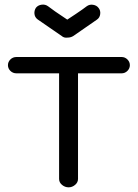

<svg xmlns="http://www.w3.org/2000/svg" viewBox="-20 -790 590 822"><path d="M500 -476H314V-24Q314 -9 301.5 1.5Q289 12 274 12Q258 12 245.5 1.5Q233 -9 233 -24V-476H51Q35 -476 24.5 -486.5Q14 -497 14 -511Q14 -525 24.5 -535.5Q35 -546 51 -546H500Q515 -546 525.5 -535.5Q536 -525 536 -511Q536 -497 525.5 -486.5Q515 -476 500 -476ZM244 -636Q226 -649 191 -672.5Q156 -696 141 -707Q129 -716 127.5 -730.5Q126 -745 134 -757Q143 -768 158.5 -770Q174 -772 186 -763Q206 -747 268 -706Q273 -709 305 -730.5Q337 -752 351 -763Q363 -772 378.5 -769.5Q394 -767 402 -756Q411 -745 409 -729.5Q407 -714 395 -706L294 -636Q283 -629 269 -629Q254 -627 244 -636Z"/></svg>

Font: Hoogli Semibold
Style: Regular
Weight: 600
Designer: Anand Singh Naorem
Foundry: Brand New Type
Version: Version 1.00 b007